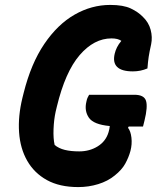

<svg xmlns="http://www.w3.org/2000/svg" viewBox="-20 -740 640 780"><path d="M342 -355H526Q565 -355 573 -331Q581 -307 567 -250L561 -226H503L500 -221Q511 -207 514 -180.5Q517 -154 510 -127Q503 -101 489 -75.5Q475 -50 446 -27Q418 -4 379 8Q340 20 298 20Q222 20 170.5 -8.5Q119 -37 90.5 -87Q62 -137 57.5 -202.5Q53 -268 71 -342L76 -362Q106 -482 160 -561.5Q214 -641 283 -680.5Q352 -720 428 -720Q481 -720 511.5 -705.5Q542 -691 561 -671Q584 -649 592 -619Q600 -589 594 -560Q587 -529 584 -509Q581 -489 579 -462Q551 -450 520 -450Q429 -450 446 -522Q449 -535 455.5 -548Q462 -561 473 -574Q459 -584 433 -584Q362 -584 303.5 -516Q245 -448 211 -307L206 -286Q199 -254 197.5 -215.5Q196 -177 202 -151Q219 -137 243.5 -131Q268 -125 302 -125Q344 -125 377 -145.5Q410 -166 421 -203Q425 -216 426 -228Q360 -234 341 -262Q322 -290 331 -327Q333 -337 335.5 -342.5Q338 -348 342 -355Z"/></svg>

Font: Recursive Mn Csl St XBd
Style: Italic
Weight: 800
Italic angle: -15°
Monospace: yes
Version: Version 1.079;hotconv 1.0.112;makeotfexe 2.5.65598; ttfautoh